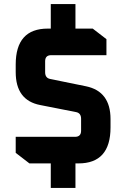

<svg xmlns="http://www.w3.org/2000/svg" viewBox="-20 -800 618 940"><path d="M56.9 -51.7V-130.1H347Q377 -130.1 377 -159.9V-218.4Q377 -246.7 351.9 -251.3L177 -285.7Q56.9 -308.7 56.9 -447V-484Q56.9 -660 213.9 -660H228.6V-780H349.4V-660H434L501.1 -608.3V-529.9H231Q201 -529.9 201 -500.1V-446.4Q201 -417.9 226.1 -413.3L401 -377.6Q521.1 -352.8 521.1 -217.1V-176Q521.1 0 364.1 0H349.4V120H228.6V0H124Z"/></svg>

Font: Oxanium ExtraLight
Style: Regular
Weight: 200
Designer: Severin Meyer
Version: Version 2.000